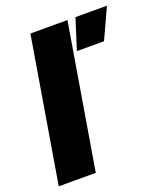

<svg xmlns="http://www.w3.org/2000/svg" viewBox="-131 -789 753 877"><g transform="rotate(-20 246.0 -350.0)"><path d="M3 0 120 -700H300L183 0ZM292 -552 339 -700H492L424 -552Z"/></g></svg>

Font: Figtree Light Black
Style: Italic
Weight: 900
Italic angle: -9.5°
Version: Version 2.000